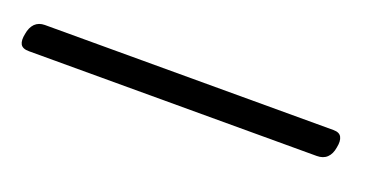

<svg xmlns="http://www.w3.org/2000/svg" viewBox="-56 0 513 252"><g transform="rotate(20 200.5 126.0)"><path d="M-37.5 126Q-36 116.5 -30.8 111.2Q-25.5 106 -17 106H386Q394.5 106 397.2 111.2Q400 116.5 398 126Q396.5 135.5 391.2 140.5Q386 145.5 377 145.5H-25Q-34 145.5 -36.8 140.5Q-39.5 135.5 -37.5 126Z"/></g></svg>

Font: Fraunces Light
Style: Italic
Weight: 300
Italic angle: -16°
Version: Version 1.000;[b76b70a41]